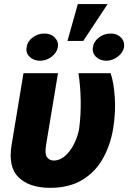

<svg xmlns="http://www.w3.org/2000/svg" viewBox="-20 -901 622 931"><path d="M93.8 -545.9H261.2L203.6 -199.2Q196.3 -154.8 208 -138.7Q219.7 -122.6 239.7 -122.6Q271 -122.6 296.6 -145.8Q322.3 -168.9 339.8 -204.6Q357.4 -240.2 363.8 -277.3Q372.6 -343.8 371.3 -414.3Q370.1 -484.9 360.4 -545.9H516.6Q531.7 -501 536.6 -429Q541.5 -356.9 528.8 -277.3Q514.6 -194.8 477.5 -129.9Q440.4 -64.9 377.4 -27.6Q314.5 9.8 223.1 9.8Q122.6 9.8 70.3 -40.8Q18.1 -91.3 36.6 -200.2ZM307.1 -702.6 357.4 -881.3H502L383.8 -702.6ZM109.4 -672.4Q112.3 -699.7 138.2 -719.2Q164.1 -738.8 195.3 -738.3Q226.1 -738.8 245.4 -719.2Q264.6 -699.7 260.7 -672.4Q255.4 -645 230 -625.7Q204.6 -606.4 173.8 -606.4Q143.6 -606.4 123.5 -625.7Q103.5 -645 109.4 -672.4ZM430.7 -671.9Q434.1 -699.7 459.5 -719.2Q484.9 -738.8 517.1 -738.3Q546.9 -738.8 565.9 -719.7Q585 -700.7 581.5 -671.9Q575.7 -644.5 550.5 -625.7Q525.4 -606.9 495.6 -606.4Q463.4 -606.9 444.6 -626.2Q425.8 -645.5 430.7 -671.9Z"/></svg>

Font: Inter Display Extra Bold
Style: Italic
Weight: 800
Italic angle: -9.39999°
Designer: Rasmus Andersson
Foundry: rsms
Version: Version 4.000;git-4fc901f